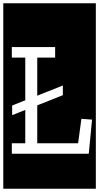

<svg xmlns="http://www.w3.org/2000/svg" viewBox="-32 -937 604 1170"><path d="M-12 -917H552V213H-12ZM509 0 529 -208 464 -213 444 -64H195V-295L351 -357V-416L195 -354V-586H304V-650H40V-586H122V-326L42 -294V-235L122 -267V-64H40V0Z"/></svg>

Font: Zilla Slab Regular Highlight
Style: Regular
Weight: 410
Designer: Typotheque Type Foundry
Foundry: Typotheque type foundry
Version: Version 1.0; 2017